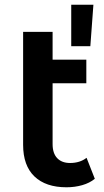

<svg xmlns="http://www.w3.org/2000/svg" viewBox="-20 -787 443 814"><path d="M382 -29Q360 -11 328.5 -2Q297 7 262 7Q174 7 126 -39Q78 -85 78 -173V-652H203V-534H346V-434H203V-176Q203 -137 222.5 -116.5Q242 -96 277 -96Q319 -96 347 -118ZM282 -767H376L363 -591H282Z"/></svg>

Font: mBank SemiBold
Style: Regular
Weight: 600
Designer: Julieta Ulanovsky
Foundry: Julieta Ulanovsky
Version: Version 7.200